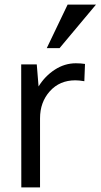

<svg xmlns="http://www.w3.org/2000/svg" viewBox="-20 -816 438 836"><path d="M397.9 -795.9 239.3 -606.4H183.6L274.4 -795.9ZM310.1 -540.5Q332 -540.5 350.1 -537.6L347.2 -462.4Q324.7 -466.3 308.1 -466.3Q239.7 -466.3 197 -418.7Q154.3 -371.1 154.3 -300.8V0H72.8Q72.3 -493.2 72.3 -535.6H140.1L147.9 -439.5Q175.8 -484.9 218.8 -512.7Q261.7 -540.5 310.1 -540.5Z"/></svg>

Font: Oxygen
Style: Regular
Weight: 400
Designer: Vernon Adams
Foundry: Vernon Adams
Version: Version Release 0.2.3 webfont; ttfautohint (v0.93.3-1d66) -l